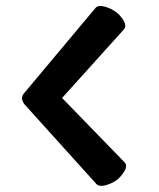

<svg xmlns="http://www.w3.org/2000/svg" viewBox="-20 -657 524 631"><path d="M62 -354 294 -631Q306 -645 344 -628Q366 -617 379 -600Q400 -573 386 -559L184 -335L389 -124Q403 -110 381 -83Q368 -65 346 -55Q310 -39 297 -52L66 -308Q41 -333 62 -354Z"/></svg>

Font: FC Lilita One
Style: Regular
Weight: 400
Designer: Juan Montoreano
Foundry: Juan Montoreano
Version: Version 1.002